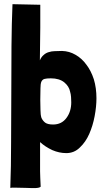

<svg xmlns="http://www.w3.org/2000/svg" viewBox="-20 -746 510 938"><path d="M235.4 -12.7Q269.5 2 303.7 2Q342.8 2 370.1 -25.4Q398.4 -51.8 416 -91.8Q433.6 -131.8 442.4 -178.7Q451.2 -225.6 451.2 -265.6Q451.2 -316.4 438.5 -358.4Q424.8 -400.4 402.3 -429.7Q379.9 -460.9 348.6 -478.5Q318.4 -496.1 283.2 -497.1Q264.6 -497.1 248 -496.1Q232.4 -496.1 217.8 -491.2Q204.1 -487.3 193.4 -477.5Q181.6 -467.8 174.8 -451.2Q175.8 -539.1 176.8 -610.4Q176.8 -680.7 176.8 -722.7Q131.8 -723.6 41 -725.6Q37.1 -633.8 36.1 -521.5Q35.2 -409.2 35.2 -289.1Q35.2 -169.9 34.2 -50.8Q34.2 68.4 30.3 171.9Q37.1 169.9 59.6 170.9Q82 171.9 106.4 171.9Q123 172.9 137.7 172.9Q145.5 172.9 152.3 172.9Q173.8 171.9 178.7 166Q176.8 138.7 176.8 124Q175.8 110.4 175.8 90.8Q175.8 73.2 175.8 41Q175.8 9.8 175.8 -51.8Q200.2 -29.3 235.4 -12.7ZM327.1 -272.5Q328.1 -258.8 328.1 -246.1Q328.1 -201.2 304.7 -169.9Q281.2 -137.7 239.3 -137.7Q213.9 -137.7 201.2 -146.5Q189.5 -155.3 182.6 -169.9Q177.7 -185.5 177.7 -209Q176.8 -231.4 176.8 -258.8Q176.8 -293.9 177.7 -314.5Q177.7 -335 181.6 -345.7Q186.5 -357.4 197.3 -360.4Q208 -363.3 228.5 -363.3Q269.5 -363.3 293.9 -343.8Q317.4 -324.2 322.3 -298.8Q326.2 -286.1 327.1 -272.5Z"/></svg>

Font: Londrina Solid
Style: NNS
Weight: 400
Designer: Marcelo Magalhaes
Version: Version 1.002